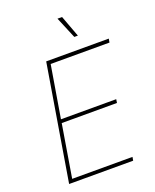

<svg xmlns="http://www.w3.org/2000/svg" viewBox="-169 -1039 919 1135"><g transform="rotate(-20 290.5 -471.0)"><path d="M64.9 0 185.5 -727.5H579.1L575.2 -704.1H205.1L150.4 -376H498L494.6 -353.5H147L92.3 -22.5H471.7L467.8 0ZM391.1 -806.6 334.5 -941.9H363.3L413.6 -806.6Z"/></g></svg>

Font: Inter 16pt Thin
Style: Italic
Weight: 250
Italic angle: -9.3988°
Version: Version 4.001;git-66647c0bb